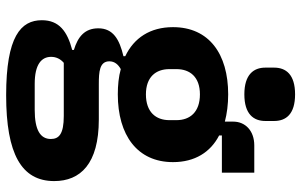

<svg xmlns="http://www.w3.org/2000/svg" viewBox="-202 -590 1003 640"><g transform="rotate(90 300.0 -269.5)"><path d="M583.1 51.8C583.1 -35.2 525.9 -96.9 377.8 -96.9H259.9C219.1 -96.9 183.9 -99.1 183.9 -132.1C183.9 -149.9 195 -161.9 209.9 -170.1C235.1 -163 263.8 -160.2 294 -160.2C430 -160.2 519.9 -225.1 519.9 -344.1C519.9 -416.9 486.9 -469.1 431.1 -497.9V-507.1H555V-615.1H464.1C415.1 -615.1 384.9 -584.9 384.9 -545.1V-517C358 -524.1 327.1 -528.1 294 -528.1C159.1 -528.1 70 -464.1 70 -344.1C70 -268.1 105.8 -214.1 166.9 -185V-179C111.2 -165.8 73.9 -144.9 73.9 -95.2C73.9 -50.1 101.9 -27 146 -13.8V-8.2C84.2 8.2 46.9 35.2 46.9 93C46.9 163 100.9 212 296.9 212C492.9 212 583.1 160.9 583.1 51.8ZM169 62.1C169 45.1 176.1 30.9 188.9 19.9H366.1C426.1 19.9 442.8 35.9 442.8 62.9C442.8 98 413 116.8 345.9 116.8H258.9C193.9 116.8 169 94.1 169 62.1ZM204.9 -652C204.9 -612.9 228 -582 294 -582C360.1 -582 382.8 -612.9 382.8 -652V-681.1C382.8 -720.9 360.1 -751.1 294 -751.1C228 -751.1 204.9 -720.9 204.9 -681.1ZM209.9 -332V-355.8C209.9 -400.9 236.2 -433.9 294 -433.9C353 -433.9 380 -400.9 380 -355.8V-332C380 -286.9 353 -253.9 294 -253.9C236.2 -253.9 209.9 -286.9 209.9 -332Z"/></g></svg>

Font: Margiela Mono Bold
Style: Regular
Weight: 700
Designer: Mike Abbink, Paul van der Laan, Pieter van Rosmalen
Foundry: Bold Monday
Version: Version 2.003 2021